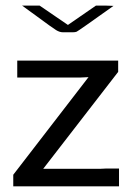

<svg xmlns="http://www.w3.org/2000/svg" viewBox="-20 -659 475 679"><path d="M26.9 0V-41L293 -386.2L263.2 -384.8H41V-444.8H397.9V-404.8L132.8 -62H334L355 -63H400.9V0ZM58.1 -639.2H120.1L220.2 -570.8L319.3 -639.2H354L381.3 -638.2Q258.3 -550.3 251 -546.9Q246.1 -544.9 238.3 -544.9H202.1Q190.9 -544.9 178.5 -552.5Q166 -560.1 113.3 -599.1Q80.1 -623 58.1 -639.2Z"/></svg>

Font: CMU Sans Serif
Style: Medium
Weight: 500
Version: Version 0.7.0